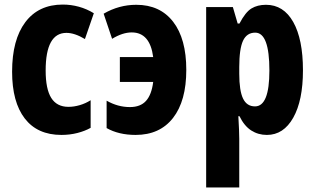

<svg xmlns="http://www.w3.org/2000/svg" viewBox="-20 -581 1382 841"><path d="M249 10Q144 10 88.5 -62Q33 -134 33 -267Q33 -407 91 -484Q149 -561 255 -561Q291 -561 325.5 -551.5Q360 -542 391 -523L352 -410Q307 -437 271 -437Q180 -437 180 -272Q180 -191 204.5 -152Q229 -113 280 -113Q304 -113 329.5 -120.5Q355 -128 377 -142V-21Q352 -7 319 1.5Q286 10 249 10Z M574 10Q500 10 447 -20V-140Q496 -112 549 -112Q595 -112 619.5 -139Q644 -166 651 -222H505V-331H651Q637 -439 557 -439Q517 -439 471 -411L434 -521Q501 -560 577 -560Q681 -560 738.5 -485.5Q796 -411 796 -275Q796 -139 738 -64.5Q680 10 574 10Z M883 240V-550H1000L1021 -478H1029Q1055 -528 1081.5 -544Q1108 -560 1145 -560Q1222 -560 1264.5 -484.5Q1307 -409 1307 -273Q1307 -141 1264.5 -65.5Q1222 10 1149 10Q1111 10 1080.5 -9.5Q1050 -29 1029 -72H1024Q1028 -4 1028 27V240ZM1097 -115Q1160 -115 1160 -272Q1160 -438 1098 -438Q1061 -438 1044.5 -402.5Q1028 -367 1028 -287V-258Q1028 -184 1044.5 -149.5Q1061 -115 1097 -115Z"/></svg>

Font: Noto Sans ExtraCondensed ExtraBold
Style: Regular
Weight: 800
Width: 2
Designer: Monotype Design Team
Foundry: Monotype Imaging Inc.
Version: Version 2.013; ttfautohint (v1.8.4.7-5d5b)